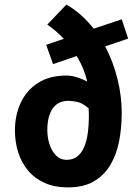

<svg xmlns="http://www.w3.org/2000/svg" viewBox="-20 -801 600 836"><path d="M276 15Q218 15 174.5 -4.5Q131 -24 102.5 -58Q74 -92 59.5 -137Q45 -182 45 -234Q45 -298 69.5 -352Q94 -406 144 -439Q194 -472 269 -472Q292 -472 316.5 -464Q341 -456 360 -446Q354 -472 342.5 -500.5Q331 -529 314 -557L211 -522L181 -606L258 -632Q242 -649 224 -664.5Q206 -680 186 -694L269 -781Q304 -761 333.5 -734.5Q363 -708 388 -676L510 -717L538 -633L438 -599Q473 -532 491.5 -457.5Q510 -383 510 -309Q510 -244 498.5 -185.5Q487 -127 460 -82Q433 -37 388 -11Q343 15 276 15ZM270 -105Q297 -105 315.5 -119Q334 -133 345.5 -158.5Q357 -184 362 -220Q367 -256 367 -299Q367 -307 366.5 -314.5Q366 -322 366 -329Q339 -353 315.5 -357.5Q292 -362 279 -362Q232 -362 209 -328Q186 -294 186 -234Q186 -202 196 -172Q206 -142 224.5 -123.5Q243 -105 270 -105Z"/></svg>

Font: Ubuntu Sans Mono
Style: Bold
Weight: 700
Monospace: yes
Designer: Dalton Maag Ltd
Foundry: Dalton Maag Ltd
Version: Version 1.006